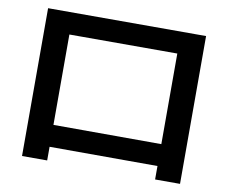

<svg xmlns="http://www.w3.org/2000/svg" viewBox="-74 -763 1013 852"><g transform="rotate(10 432.0 -337.0)"><path d="M76.2 -669.9H788.1V-3.9H675.8V-64.5L189.5 -65.4V-3.9H76.2ZM675.8 -163.1V-571.3H189.5V-164.1Z"/></g></svg>

Font: Pretendard GOV SemiBold
Style: Regular
Weight: 600
Designer: Base glyphs from Inter by Rasmus Andersson; Hangeul glyphs from Noto Sans CJK(Source Han Sans) by Jang Soo-young and Kan
Foundry: Kil Hyung-jin
Version: Version 1.309